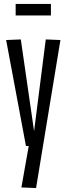

<svg xmlns="http://www.w3.org/2000/svg" viewBox="-20 -737 337 969"><path d="M88 209 125 0H111L11 -535L85 -538L152 -75L211 -538L285 -535L162 212ZM59 -659V-717H237V-659Z"/></svg>

Font: Georama ExtraCondensed
Style: Regular
Weight: 400
Width: 2
Designer: Jean-Baptiste Levee
Foundry: Production Type
Version: Version 1.000